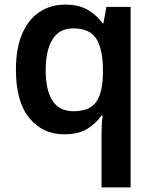

<svg xmlns="http://www.w3.org/2000/svg" viewBox="-20 -572 666 832"><path d="M420 11Q420 -8 421 -30.5Q422 -53 425 -71H419Q397 -38 359 -14Q321 10 259 10Q165 10 107 -60.5Q49 -131 49 -270Q49 -363 76 -425.5Q103 -488 151 -520Q199 -552 262 -552Q323 -552 362 -528.5Q401 -505 424 -471H428L441 -542H546V240H420ZM299 -90Q345 -90 372.5 -107.5Q400 -125 412.5 -161Q425 -197 426 -251V-269Q426 -357 398 -403Q370 -449 297 -449Q237 -449 207.5 -401.5Q178 -354 178 -268Q178 -181 207.5 -135.5Q237 -90 299 -90Z"/></svg>

Font: Noto Sans Armenian SemiBold
Style: Regular
Weight: 600
Designer: Monotype Design Team
Foundry: Monotype Imaging Inc.
Version: Version 2.007